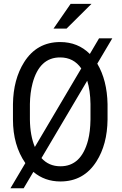

<svg xmlns="http://www.w3.org/2000/svg" viewBox="-20 -941 640 1006"><path d="M197.3 -112.8Q235.8 -69.8 296.4 -69.8Q405.3 -69.3 441.4 -206.1Q453.1 -251 454.1 -314.5V-396.5Q453.1 -466.3 437 -518.1ZM405.8 -582.5Q365.7 -640.1 295.4 -640.1Q186.5 -640.6 150.4 -503.9Q137.7 -455.1 136.7 -396.5V-314.5Q137.7 -230.5 162.6 -170.9ZM296.4 9.8Q214.4 9.8 154.8 -40.5L104 45.4H34.7L112.8 -86.4Q47.9 -180.2 47.9 -314.5V-395.5Q49.8 -525.4 106.4 -615.2Q172.9 -720.7 295.4 -720.7Q388.2 -720.7 450.7 -658.2L499 -740.2H568.4L489.7 -607.4Q541 -521 543.5 -395.5V-314.5Q542 -184.1 485.4 -95.2Q418.9 9.8 296.4 9.8ZM350.1 -920.9H459.5L328.6 -791H260.3Z"/></svg>

Font: RobotoMono-Regular
Style: Regular
Weight: 400
Designer: Google
Version: Version 2.000985; 2015; ttfautohint (v1.3)